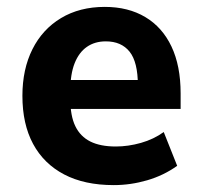

<svg xmlns="http://www.w3.org/2000/svg" viewBox="-20 -526 586 557"><path d="M310 11Q225 11 166 -20Q107 -51 76 -108.5Q45 -166 45 -248Q45 -325 74 -383Q103 -441 157 -473.5Q211 -506 284 -506Q352 -506 401.5 -476.5Q451 -447 477.5 -391Q504 -335 504 -255V-210H166V-294H394L380 -278Q380 -346 356 -376Q332 -406 287 -406Q255 -406 232 -390Q209 -374 196.5 -342.5Q184 -311 184 -263V-239Q184 -190 198.5 -160Q213 -130 242 -115.5Q271 -101 316 -101Q352 -101 389 -111.5Q426 -122 455 -143L494 -45Q455 -17 407 -3Q359 11 310 11Z"/></svg>

Font: Nunito Sans 10pt SemiCondensed ExtraBold
Style: Regular
Weight: 800
Width: 4
Designer: Vernon Adams
Foundry: Vernon Adams
Version: Version 3.101;gftools[0.9.27]